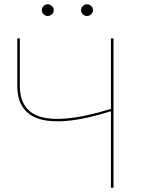

<svg xmlns="http://www.w3.org/2000/svg" viewBox="-20 -880 668 900"><path d="M61 0ZM512 0H500V-358.5Q445.5 -341.5 391.8 -329.2Q338 -317 289.2 -313Q240.5 -309 198.8 -314.8Q157 -320.5 126.5 -339.2Q96 -358 78.5 -391.8Q61 -425.5 61 -477V-700H73V-477Q73 -430.5 88 -399.5Q103 -368.5 130.5 -350.5Q158 -332.5 196.8 -326.5Q235.5 -320.5 283 -324Q330.5 -327.5 385.2 -339.2Q440 -351 500 -369.5V-700H512ZM232 -832Q232 -821.5 223.2 -813.2Q214.5 -805 204 -805Q192.5 -805 184.2 -813.2Q176 -821.5 176 -832Q176 -843.5 184.2 -851.8Q192.5 -860 204 -860Q214.5 -860 223.2 -851.8Q232 -843.5 232 -832ZM416 -832Q416 -821.5 407.2 -813.2Q398.5 -805 388 -805Q376.5 -805 368.2 -813.2Q360 -821.5 360 -832Q360 -843.5 368.2 -851.8Q376.5 -860 388 -860Q398.5 -860 407.2 -851.8Q416 -843.5 416 -832Z"/></svg>

Font: Lato Hairline
Style: Regular
Weight: 100
Designer: Lukasz Dziedzic
Foundry: tyPoland Lukasz Dziedzic
Version: Version 2.007; 2014-02-27